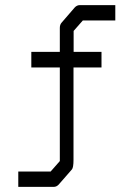

<svg xmlns="http://www.w3.org/2000/svg" viewBox="-20 -679 526 751"><path d="M304 -599 268 -558V-476H377V-415H267.5V-54Q267.5 -23 261 -16L209.5 43Q201 52 190 52H51.5V-8H178L214 -49V-415H102.5V-476H214V-570Q214 -583 221.5 -591L272.5 -650Q281 -659 292.5 -659H431V-599Z"/></svg>

Font: 3270 Nerd Font Mono SemCond
Style: Regular
Weight: 400
Monospace: yes
Version: Version 3.0.1;Nerd Fonts 3.1.1